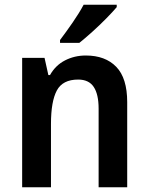

<svg xmlns="http://www.w3.org/2000/svg" viewBox="-20 -786 624 806"><path d="M340 -553Q422 -553 468 -505.5Q514 -458 514 -357V0H394V-330Q394 -390 373.5 -421Q353 -452 308 -452Q243 -452 218.5 -406Q194 -360 194 -266V0H73V-543H167L183 -471H190Q213 -512 253 -532.5Q293 -553 340 -553ZM470 -756Q454 -737 426.5 -709Q399 -681 368 -653Q337 -625 313 -606H232V-618Q257 -651 285 -691.5Q313 -732 331 -766H470Z"/></svg>

Font: Noto Sans SemiCondensed SemiBold
Style: Regular
Weight: 600
Width: 4
Designer: Monotype Design Team
Foundry: Monotype Imaging Inc.
Version: Version 2.013; ttfautohint (v1.8.4.7-5d5b)